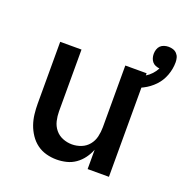

<svg xmlns="http://www.w3.org/2000/svg" viewBox="-123 -785 874 906"><g transform="rotate(20 314.0 -332.5)"><path d="M256 8Q229 8 203.5 1Q178 -6 157 -21.5Q136 -37 121 -59.5Q106 -82 97.5 -106.5Q89 -131 86 -157.5Q83 -184 83 -210V-520H190V-210Q190 -186 195.5 -162.5Q201 -139 216 -120.5Q231 -102 253.5 -93Q276 -84 300 -84Q324 -84 346.5 -93Q369 -102 384 -120.5Q399 -139 404.5 -162.5Q410 -186 410 -210V-520H517V0H410V-97Q401 -74 386 -53.5Q371 -33 350.5 -18.5Q330 -4 305.5 2Q281 8 256 8ZM464 -428 447 -481Q465 -486 482.5 -492.5Q500 -499 516 -508.5Q532 -518 545 -532Q558 -546 566 -562Q556 -563 546 -567Q536 -571 529.5 -579Q523 -587 520 -597Q517 -607 517 -618Q517 -629 520.5 -640Q524 -651 531.5 -658.5Q539 -666 550 -669.5Q561 -673 572 -673Q584 -673 595 -669.5Q606 -666 614 -657.5Q622 -649 625 -638Q628 -627 628 -615Q628 -582 616 -549.5Q604 -517 580.5 -492.5Q557 -468 526.5 -452.5Q496 -437 464 -428Z"/></g></svg>

Font: Iosevka Semibold Extended
Style: Regular
Weight: 600
Width: 7
Monospace: yes
Designer: Belleve Invis
Foundry: Belleve Invis
Version: Version 32.5.0; ttfautohint (v1.8.4)